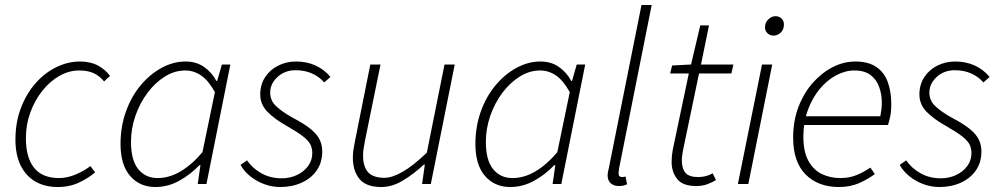

<svg xmlns="http://www.w3.org/2000/svg" viewBox="-20 -739 4023 771"><path d="M212 12Q160 12 122 -10Q84 -32 63 -74.5Q42 -117 42 -178Q42 -248 64 -305.5Q86 -363 123 -405Q160 -447 206.5 -469.5Q253 -492 301 -492Q343 -492 373 -476Q403 -460 422 -434L398 -412Q379 -435 355.5 -445.5Q332 -456 298 -456Q257 -456 219 -434.5Q181 -413 150.5 -375Q120 -337 102 -288Q84 -239 84 -184Q84 -106 117 -65Q150 -24 217 -24Q251 -24 285.5 -39Q320 -54 343 -72L362 -47Q337 -25 298.5 -6.5Q260 12 212 12Z M604 12Q541 12 502.5 -32.5Q464 -77 464 -161Q464 -230 485.5 -290.5Q507 -351 544.5 -396Q582 -441 629 -466.5Q676 -492 725 -492Q768 -492 799 -470.5Q830 -449 849 -414H852L871 -480H905L809 0H774L785 -76H781Q745 -38 699.5 -13Q654 12 604 12ZM613 -24Q660 -24 705.5 -51Q751 -78 793 -128L843 -369Q817 -416 787.5 -436Q758 -456 724 -456Q681 -456 642 -431.5Q603 -407 572.5 -366.5Q542 -326 524 -274.5Q506 -223 506 -169Q506 -96 535 -60Q564 -24 613 -24Z M1106 12Q1072 12 1041 0.5Q1010 -11 985 -31Q960 -51 946 -77L972 -95Q993 -64 1029 -43.5Q1065 -23 1111 -23Q1144 -23 1172 -36Q1200 -49 1217 -72Q1234 -95 1234 -124Q1234 -144 1226 -159.5Q1218 -175 1196 -192Q1174 -209 1132 -233Q1082 -261 1053.5 -290.5Q1025 -320 1025 -360Q1025 -399 1044.5 -429Q1064 -459 1097 -475.5Q1130 -492 1169 -492Q1211 -492 1246 -476.5Q1281 -461 1307 -430L1282 -408Q1262 -431 1233 -444Q1204 -457 1167 -457Q1124 -457 1094.5 -430Q1065 -403 1065 -367Q1065 -335 1089 -312.5Q1113 -290 1154 -267Q1202 -242 1228 -220.5Q1254 -199 1264 -177.5Q1274 -156 1274 -131Q1274 -87 1252 -55Q1230 -23 1191.5 -5.5Q1153 12 1106 12Z M1511 12Q1450 12 1423.5 -20.5Q1397 -53 1397 -105Q1397 -123 1399 -136Q1401 -149 1405 -170L1467 -480H1508L1446 -176Q1442 -155 1440 -141.5Q1438 -128 1438 -114Q1438 -70 1458 -47.5Q1478 -25 1524 -25Q1555 -25 1597.5 -49.5Q1640 -74 1694 -126L1765 -480H1806L1710 0H1675L1686 -78H1682Q1641 -40 1598 -14Q1555 12 1511 12Z M2029 12Q1966 12 1927.5 -32.5Q1889 -77 1889 -161Q1889 -230 1910.5 -290.5Q1932 -351 1969.5 -396Q2007 -441 2054 -466.5Q2101 -492 2150 -492Q2193 -492 2224 -470.5Q2255 -449 2274 -414H2277L2296 -480H2330L2234 0H2199L2210 -76H2206Q2170 -38 2124.5 -13Q2079 12 2029 12ZM2038 -24Q2085 -24 2130.5 -51Q2176 -78 2218 -128L2268 -369Q2242 -416 2212.5 -436Q2183 -456 2149 -456Q2106 -456 2067 -431.5Q2028 -407 1997.5 -366.5Q1967 -326 1949 -274.5Q1931 -223 1931 -169Q1931 -96 1960 -60Q1989 -24 2038 -24Z M2465 8Q2445 8 2432.5 -3Q2420 -14 2420 -35Q2420 -41 2421.5 -49Q2423 -57 2425 -65L2556 -719H2597L2466 -63Q2465 -56 2464.5 -51Q2464 -46 2464 -42Q2464 -28 2478 -28Q2481 -28 2483.5 -28.5Q2486 -29 2492 -30L2498 1Q2490 5 2482.5 6.5Q2475 8 2465 8Z M2776 8Q2721 8 2699 -20.5Q2677 -49 2677 -88Q2677 -101 2678 -111.5Q2679 -122 2681 -135L2746 -444H2671L2679 -476L2755 -480L2792 -637H2827L2795 -480H2925L2917 -444H2787L2722 -132Q2721 -123 2719.5 -114.5Q2718 -106 2718 -95Q2718 -62 2732.5 -45Q2747 -28 2784 -28Q2800 -28 2815 -32Q2830 -36 2842 -43L2855 -16Q2841 -7 2821 0.5Q2801 8 2776 8Z M2943 0 3040 -480H3081L2985 0ZM3086 -596Q3072 -596 3062 -605.5Q3052 -615 3052 -629Q3052 -649 3065.5 -661.5Q3079 -674 3094 -674Q3108 -674 3118 -665Q3128 -656 3128 -640Q3128 -621 3115.5 -608.5Q3103 -596 3086 -596Z M3349 12Q3265 12 3215 -38.5Q3165 -89 3165 -186Q3165 -254 3186.5 -310Q3208 -366 3244 -406.5Q3280 -447 3324 -469.5Q3368 -492 3415 -492Q3467 -492 3499 -470Q3531 -448 3545 -409.5Q3559 -371 3559 -322Q3559 -305 3557.5 -289.5Q3556 -274 3552.5 -261Q3549 -248 3546 -237H3198L3205 -272H3515Q3518 -287 3519.5 -300Q3521 -313 3521 -328Q3521 -360 3510.5 -389.5Q3500 -419 3476 -437.5Q3452 -456 3411 -456Q3374 -456 3337.5 -436.5Q3301 -417 3271.5 -381.5Q3242 -346 3224 -297Q3206 -248 3206 -191Q3206 -129 3226.5 -92.5Q3247 -56 3280.5 -40Q3314 -24 3354 -24Q3391 -24 3420 -36Q3449 -48 3475 -66L3493 -40Q3465 -19 3429.5 -3.5Q3394 12 3349 12Z M3753 12Q3719 12 3688 0.5Q3657 -11 3632 -31Q3607 -51 3593 -77L3619 -95Q3640 -64 3676 -43.5Q3712 -23 3758 -23Q3791 -23 3819 -36Q3847 -49 3864 -72Q3881 -95 3881 -124Q3881 -144 3873 -159.5Q3865 -175 3843 -192Q3821 -209 3779 -233Q3729 -261 3700.5 -290.5Q3672 -320 3672 -360Q3672 -399 3691.5 -429Q3711 -459 3744 -475.5Q3777 -492 3816 -492Q3858 -492 3893 -476.5Q3928 -461 3954 -430L3929 -408Q3909 -431 3880 -444Q3851 -457 3814 -457Q3771 -457 3741.5 -430Q3712 -403 3712 -367Q3712 -335 3736 -312.5Q3760 -290 3801 -267Q3849 -242 3875 -220.5Q3901 -199 3911 -177.5Q3921 -156 3921 -131Q3921 -87 3899 -55Q3877 -23 3838.5 -5.5Q3800 12 3753 12Z"/></svg>

Font: Source Sans 3 ExtraLight Light
Style: Italic
Weight: 300
Italic angle: -11°
Version: Version 3.052;hotconv 1.1.0;makeotfexe 2.6.0